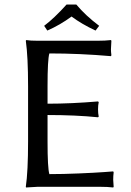

<svg xmlns="http://www.w3.org/2000/svg" viewBox="-20 -825 578 848"><path d="M317 -805Q358 -756 418 -711L402 -690Q340 -719 296 -752Q246 -715 189 -690L175 -711Q218 -743 274 -805ZM190 -200Q190 -83 198 -56Q258 -56 328.5 -59Q399 -62 440 -65L480 -68L482 -64Q480 -48 480 -31Q480 -28 482 0L480 3Q456 0 420 0H147L95 3L94 0Q104 -68 104 -200V-445Q104 -574 94 -645L96 -648Q113 -645 147 -645H410Q446 -645 470 -648L472 -645Q470 -617 470 -607Q470 -597 472 -581L470 -577Q332 -589 198 -589Q190 -562 190 -445V-367Q295 -367 413 -377L416 -374Q413 -360 413 -342Q413 -324 416 -310L413 -307Q314 -317 190 -317Z"/></svg>

Font: Libertinus Sans
Style: Regular
Weight: 400
Designer: Philipp H. Poll
Foundry: Khaled Hosny
Version: Version 6.1